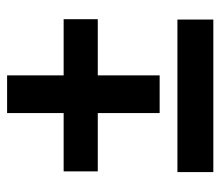

<svg xmlns="http://www.w3.org/2000/svg" viewBox="-60 -558 620 540"><g transform="rotate(-90 250.0 -288.0)"><path d="M202 -149V-323H38V-419H202V-578H308V-419H466V-323H308V-149ZM36 2V-99H465V2Z"/></g></svg>

Font: Inconsolata ExtraBold
Style: Regular
Weight: 800
Designer: Raph Levien, Cyreal, Brenton Simpson
Foundry: Raph Levien, Cyreal, Google
Version: Version 3.001